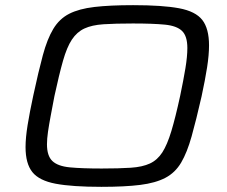

<svg xmlns="http://www.w3.org/2000/svg" viewBox="-20 -716 879 744"><path d="M373 8Q260 8 196 -4Q132 -16 105.5 -49Q79 -82 79 -146Q79 -182 87 -231.5Q95 -281 109 -346Q129 -439 146 -502Q163 -565 186.5 -604Q210 -643 248 -662.5Q286 -682 346 -689Q406 -696 496 -696Q610 -696 674 -684Q738 -672 764 -638.5Q790 -605 790 -540Q790 -503 782.5 -455Q775 -407 761 -342Q740 -250 722.5 -187.5Q705 -125 682 -86Q659 -47 621 -27Q583 -7 523.5 0.5Q464 8 373 8ZM374 -63Q441 -63 486.5 -66Q532 -69 561 -82.5Q590 -96 609 -125.5Q628 -155 644 -208Q660 -261 678 -344Q691 -406 698.5 -451.5Q706 -497 706 -530Q706 -576 685.5 -596Q665 -616 619 -620.5Q573 -625 495 -625Q426 -625 381 -622Q336 -619 307 -605.5Q278 -592 258.5 -562.5Q239 -533 224 -480Q209 -427 191 -344Q183 -302 176.5 -267.5Q170 -233 166 -205.5Q162 -178 162 -157Q162 -112 183 -92Q204 -72 250.5 -67.5Q297 -63 374 -63Z"/></svg>

Font: Saira Expanded
Style: Italic
Weight: 400
Width: 7
Italic angle: -12°
Designer: Hector Gatti with collaboration of the Omnibus-Type team
Foundry: Omnibus-Type
Version: Version 1.101